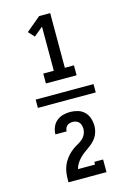

<svg xmlns="http://www.w3.org/2000/svg" viewBox="-147 -920 795 1160"><g transform="rotate(-15 250.0 -340.0)"><path d="M154 -444V-506H220V-782L163 -735L129 -772L220 -848H289V-506H346V-444ZM369 168H131Q131 150 132 132Q133 114 136.5 96.5Q140 79 147 62.5Q154 46 164 31.5Q174 17 186.5 4Q199 -9 213 -19.5Q227 -30 243 -38.5Q259 -47 272.5 -58.5Q286 -70 294 -86.5Q302 -103 302 -121Q302 -132 299 -143Q296 -154 289 -162Q282 -170 271.5 -174Q261 -178 250 -178Q241 -178 231.5 -175.5Q222 -173 214.5 -166.5Q207 -160 203.5 -151Q200 -142 200 -132H130Q130 -132 130 -132Q130 -132 130 -133Q130 -155 139 -177Q148 -199 165.5 -213.5Q183 -228 205 -234Q227 -240 250 -240Q274 -240 298 -233Q322 -226 339 -209Q356 -192 363.5 -168.5Q371 -145 371 -121Q371 -103 366 -85Q361 -67 351.5 -52Q342 -37 328.5 -24.5Q315 -12 300 -1.5Q285 9 270.5 20Q256 31 243.5 44Q231 57 221.5 72.5Q212 88 207 106H314V89H369ZM69 -314V-366H431V-314Z"/></g></svg>

Font: Iosevka Slab
Style: Regular
Weight: 400
Monospace: yes
Designer: Belleve Invis
Foundry: Belleve Invis
Version: Version 11.2.4; ttfautohint (v1.8.3)